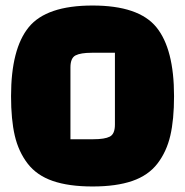

<svg xmlns="http://www.w3.org/2000/svg" viewBox="-20 -660 670 695"><path d="M20 -312Q20 -483 84 -561.5Q148 -640 315 -640Q482 -640 546 -561.5Q610 -483 610 -312Q610 -227 596.5 -169Q583 -111 550 -68Q517 -25 459 -5Q401 15 315 15Q229 15 171 -5Q113 -25 80 -68Q47 -111 33.5 -169Q20 -227 20 -312ZM235 -416V-156H318Q359 -156 377.5 -165.5Q396 -175 396 -209V-469H312Q272 -469 253.5 -459.5Q235 -450 235 -416Z"/></svg>

Font: Myanmar Thuriya
Style: Regular
Weight: 400
Designer: Danh Hong
Foundry: Google Inc.
Version: Version 2.00 November 23, 2015